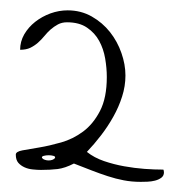

<svg xmlns="http://www.w3.org/2000/svg" viewBox="-20 -482 354 373"><path d="M123.6 -164.3Q106.2 -155.4 92 -153.6Q77.8 -151.9 59.7 -151.9Q52.6 -151.9 43.9 -152.8Q35.2 -153.6 27.8 -156.9Q20.4 -160.2 15.5 -165.8Q10.7 -171.5 10.7 -181.6Q10.7 -187.5 23.6 -189.9Q36.5 -192.2 56.2 -195.5Q75.9 -198.8 98.8 -205.3Q121.7 -211.8 141.4 -226.4Q161.1 -241 174.3 -266.5Q187.5 -292 187.5 -332.4Q187.5 -349.6 184.3 -368.4Q181.1 -387.1 172.7 -402.5Q164.3 -418 149.1 -428.3Q134 -438.7 110.1 -438.7Q100.4 -438.7 92.6 -434.6Q84.9 -430.4 78.4 -424.8Q72 -419.1 66.2 -412Q60.4 -404.9 53.6 -398.9Q46.8 -393 38.8 -389.1Q30.7 -385.3 19.1 -385.3Q19.1 -401.3 27.1 -415.3Q35.2 -429.2 48.4 -439.6Q61.7 -450 78.1 -456Q94.6 -461.9 111.4 -461.9Q137.2 -461.9 158.2 -450Q179.1 -438.1 193.7 -419.7Q208.2 -401.3 215.9 -379Q223.7 -356.8 223.7 -335.4Q223.7 -314.6 217.2 -294.4Q210.8 -274.2 200.1 -255.2Q189.5 -236.2 176.2 -219Q163 -201.8 148.8 -186.9Q163 -175.6 182 -169.1Q201.1 -162.6 221.1 -159Q241.1 -155.4 260.8 -153.9Q280.5 -152.5 297.3 -152.5Q297.9 -151.9 298.2 -149.8Q298.5 -147.7 298.5 -147.1Q298.5 -140.6 293.4 -136.7Q288.2 -132.9 281.1 -131.1Q274 -129.3 266.3 -129Q258.5 -128.7 253.4 -128.7Q235.9 -128.7 220.4 -131.7Q205 -134.6 189.5 -139.7Q174 -144.7 157.8 -151Q141.7 -157.2 123.6 -164.3ZM86.8 -175Q88.1 -178 83.9 -179.2Q79.7 -180.4 74.6 -180.4Q69.4 -180.4 64.9 -179.2Q60.4 -178 61.7 -175Q63.6 -172.6 67.2 -171.5Q70.7 -170.3 74.6 -170.3Q78.4 -170.3 81.7 -171.5Q84.9 -172.6 86.8 -175Z"/></svg>

Font: Annie Use Your Telescope
Style: Regular
Weight: 400
Version: Version 1.003 2001